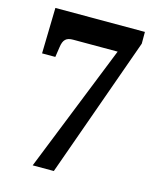

<svg xmlns="http://www.w3.org/2000/svg" viewBox="-108 -791 715 868"><g transform="rotate(15 249.0 -357.0)"><path d="M366 -596 128 0H227L462 -659V-714H43L38 -500H100L107 -547C112 -584 126 -596 158 -596Z"/></g></svg>

Font: Noto Serif Sinhala Condensed ExtraBold
Style: Regular
Weight: 800
Width: 3
Designer: Jelle Bosma - Monotype Design Team
Foundry: Monotype Imaging Inc.
Version: Version 2.007